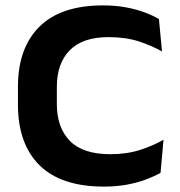

<svg xmlns="http://www.w3.org/2000/svg" viewBox="-20 -675 668 711"><path d="M365 16Q206 16 126.2 -63.2Q46.5 -142.5 46.5 -287V-354.5Q46.5 -497 125.8 -576Q205 -655 361.5 -655Q407.5 -655 445.5 -648Q483.5 -641 514.5 -629.5Q545.5 -618 568.5 -604.5L580 -484.5Q542 -506 493.8 -521.8Q445.5 -537.5 381.5 -537.5Q286 -537.5 238.2 -488.8Q190.5 -440 190.5 -353V-290Q190.5 -202.5 238.8 -153.2Q287 -104 388.5 -104Q449.5 -104 498.5 -119.8Q547.5 -135.5 585.5 -157.5L574.5 -35Q551.5 -22 520.2 -10.2Q489 1.5 450 8.8Q411 16 365 16Z"/></svg>

Font: Anek Gujarati SemiExpanded SemiBold
Style: Regular
Weight: 600
Width: 6
Designer: Mrunmayee Ghaisas (Gujarati), Yesha Goshar (Latin)
Foundry: Ek Type
Version: Version 1.003